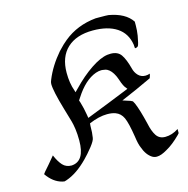

<svg xmlns="http://www.w3.org/2000/svg" viewBox="-104 -781 891 908"><g transform="rotate(-15 341.0 -326.5)"><path d="M80 -106Q94 -73 110.5 -55Q127 -37 154 -37Q219 -41 219 -142Q219 -174 215.5 -198.5Q212 -223 207.5 -238.5Q203 -254 188 -305Q160 -400 160 -434Q160 -443 165 -454Q190 -516 240 -574Q268 -604 285 -617Q351 -671 443 -680H460Q498 -680 506 -679Q586 -665 618 -617V-599Q618 -574 614 -549Q607 -509 602 -501Q596 -495 587 -495Q586 -495 586 -499Q586 -500 585.5 -505Q585 -510 585 -513Q576 -570 532 -599Q488 -628 415 -628Q334 -628 289 -586Q244 -544 244 -466Q244 -415 258 -377L261 -367L276 -382Q323 -431 370 -462.5Q417 -494 452 -499Q458 -500 468 -500Q503 -500 519 -476.5Q535 -453 547 -407Q552 -386 566 -371.5Q580 -357 601 -357Q612 -357 623 -361Q623 -360 620.5 -350.5Q618 -341 617 -340Q582 -324 541 -305L465 -272Q500 -261 502 -260L512 -255L519 -242Q534 -207 551 -136Q559 -97 573.5 -75Q588 -53 617 -53Q650 -53 682 -74V-54L675 -46Q638 -9 605 9Q575 27 554 27Q542 27 532 21Q505 4 491 -36Q483 -54 478 -91Q467 -161 455 -187Q443 -213 418 -222Q402 -228 378 -228Q338 -228 289 -207L288 -196Q288 -160 284 -138Q283 -125 262 -98Q238 -68 219 -49Q165 6 112 24L102 27L91 25Q48 14 17 -31Q17 -33 49 -69ZM421 -434Q411 -436 405 -436Q393 -436 378 -431Q322 -411 275 -337L267 -325L271 -313Q280 -283 285 -252Q288 -237 288 -234Q289 -234 395 -276Q501 -318 502 -319Q501 -321 499 -323Q486 -336 475 -371Q473 -376 470 -384L467 -391Q453 -420 434 -430Q426 -434 421 -434Z"/></g></svg>

Font: KaTeX_Fraktur
Style: Regular
Weight: 400
Version: Version 1.1; ttfautohint (v1.3)